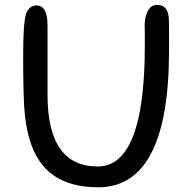

<svg xmlns="http://www.w3.org/2000/svg" viewBox="-20 -754 777 793"><path d="M385.7 19.5Q233.9 19.5 159.2 -67.9Q98.6 -138.2 83 -275.9Q75.7 -337.9 75.7 -523.4Q75.7 -591.8 78.6 -633.8Q81.5 -678.2 87.4 -695.8Q99.6 -731.4 131.3 -731.4Q176.3 -731.4 176.3 -648.9V-362.3Q176.3 -66.4 383.3 -66.4Q578.1 -66.4 578.1 -564.5Q578.1 -583 578.1 -612.3Q577.6 -641.6 577.6 -651.4Q577.6 -681.6 588.4 -704.6Q602.1 -733.9 628.9 -733.9Q677.7 -733.9 677.7 -667Q677.7 -647 678.2 -606.4Q678.2 -565.9 678.2 -545.9Q678.2 19.5 385.7 19.5Z"/></svg>

Font: Bharatayuddha
Style: Regular
Weight: 400
Designer: R.S. Wihananto
Foundry: R.S. Wihananto
Version: Version 2.0.1